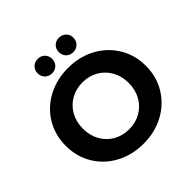

<svg xmlns="http://www.w3.org/2000/svg" viewBox="-227 -1093 1298 1298"><g transform="rotate(-45 422.0 -444.0)"><path d="M39 -350Q39 -453 88.5 -535.5Q138 -618 225.5 -665Q313 -712 422 -712Q531 -712 618 -665Q705 -618 755 -535.5Q805 -453 805 -350Q805 -247 755 -164.5Q705 -82 618 -35Q531 12 422 12Q313 12 225.5 -35Q138 -82 88.5 -164.5Q39 -247 39 -350ZM641 -350Q641 -415 612.5 -466Q584 -517 534 -545.5Q484 -574 422 -574Q360 -574 310 -545.5Q260 -517 231.5 -466Q203 -415 203 -350Q203 -285 231.5 -234Q260 -183 310 -154.5Q360 -126 422 -126Q484 -126 534 -154.5Q584 -183 612.5 -234Q641 -285 641 -350ZM251 -831Q251 -861 271 -880.5Q291 -900 321 -900Q351 -900 370.5 -880.5Q390 -861 390 -831Q390 -801 370.5 -781.5Q351 -762 321 -762Q291 -762 271 -781.5Q251 -801 251 -831ZM454 -831Q454 -861 473.5 -880.5Q493 -900 523 -900Q553 -900 573 -880.5Q593 -861 593 -831Q593 -801 573 -781.5Q553 -762 523 -762Q493 -762 473.5 -781.5Q454 -801 454 -831Z"/></g></svg>

Font: Montserrat Alternates
Style: Bold
Weight: 700
Designer: Julieta Ulanovsky
Foundry: Julieta Ulanovsky
Version: Version 7.200